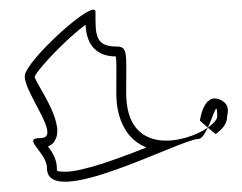

<svg xmlns="http://www.w3.org/2000/svg" viewBox="-20 -602 489 388"><path d="M50 -447C57 -464 118 -527 153 -552C154 -519 169 -488 214 -488C216 -477 215 -454 215 -414C215 -355 240 -318 276 -304C218 -281 147 -255 112 -255C93 -255 95 -257 95 -262C95 -281 84 -297 77 -306C84 -309 89 -313 92 -320C111 -357 52 -433 50 -447ZM30 -448C30 -412 106 -323 62 -323C22 -323 75 -294 75 -262C75 -176 346 -321 380 -321C388 -321 394 -332 400 -344C353 -312 235 -286 235 -414C235 -496 239 -508 215 -508C171 -508 173 -534 173 -578C173 -608 30 -478 30 -448ZM384 -358 400 -344C412 -369 419 -402 419 -367C419 -360 411 -352 400 -344L416 -331C426 -339 439 -349 439 -367C439 -371 447 -390 426 -400C391 -417 384 -358 384 -358ZM400 -344Z"/></svg>

Font: CiSf CamouflageKit II
Style: Outline
Weight: 400
Version: Version 1